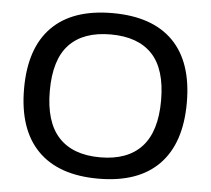

<svg xmlns="http://www.w3.org/2000/svg" viewBox="-51 -762 907 825"><g transform="rotate(5 402.0 -350.0)"><path d="M402 7Q230 7 140.5 -84.5Q51 -176 51 -351Q51 -526 140.5 -616.5Q230 -707 402 -707Q574 -707 663.5 -616.5Q753 -526 753 -351Q753 -176 663.5 -84.5Q574 7 402 7ZM402 -85Q520 -85 581 -151Q642 -217 642 -351Q642 -486 581 -550.5Q520 -615 402 -615Q284 -615 223 -550.5Q162 -486 162 -351Q162 -217 223 -151Q284 -85 402 -85Z"/></g></svg>

Font: Asap Semi Expanded Medium
Style: Regular
Weight: 500
Width: 6
Designer: Pablo Cosgaya
Foundry: Omnibus-Type
Version: Version 3.001; ttfautohint (v1.8.4.7-5d5b)